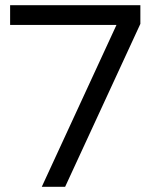

<svg xmlns="http://www.w3.org/2000/svg" viewBox="-20 -720 582 740"><path d="M19 -700V-624H429L141 0H231L521 -628V-700Z"/></svg>

Font: Space Text
Style: Regular
Weight: 400
Designer: Florian Karsten (Space Text), Colophon Foundry (Space Mono)
Foundry: Florian Karsten
Version: Version 1.003;PS 001.003;hotconv 1.0.88;makeotf.lib2.5.64775